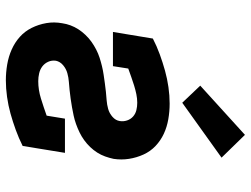

<svg xmlns="http://www.w3.org/2000/svg" viewBox="-118 -710 837 640"><g transform="rotate(90 300.0 -390.5)"><path d="M248 8Q222 8 195.5 3.5Q169 -1 145.5 -11.5Q122 -22 103.5 -38.5Q85 -55 73.5 -78Q62 -101 57.5 -127Q53 -153 58 -180Q60 -194 65 -207.5Q70 -221 78 -233.5Q86 -246 97 -257.5Q108 -269 120 -277.5Q132 -286 145.5 -293Q159 -300 173 -304.5Q187 -309 201.5 -312.5Q216 -316 230 -318Q244 -320 258 -322Q272 -324 286.5 -325.5Q301 -327 315 -328Q329 -329 343.5 -333Q358 -337 370 -347.5Q382 -358 384 -372Q386 -384 382 -396Q378 -408 369 -416Q360 -424 348 -427Q336 -430 323 -430Q309 -430 294.5 -427Q280 -424 265.5 -419.5Q251 -415 237 -410Q223 -405 209 -400L201 -349H87L109 -482Q134 -495 161.5 -505Q189 -515 216 -522.5Q243 -530 271 -534Q299 -538 326 -538Q352 -538 378 -533.5Q404 -529 426.5 -518.5Q449 -508 467 -491Q485 -474 495.5 -451Q506 -428 510 -402.5Q514 -377 510 -351Q507 -337 502 -323Q497 -309 489 -296.5Q481 -284 470.5 -273Q460 -262 447.5 -253Q435 -244 421.5 -237.5Q408 -231 394 -226Q380 -221 366 -218Q352 -215 338 -212.5Q324 -210 309.5 -208Q295 -206 281 -204.5Q267 -203 253 -202Q239 -201 224.5 -197Q210 -193 198 -183Q186 -173 183 -159Q181 -145 186.5 -133Q192 -121 202 -113.5Q212 -106 225 -103Q238 -100 251 -100Q280 -100 309 -109Q338 -118 366 -128L376 -189H490L467 -48Q441 -35 413.5 -25Q386 -15 359 -7.5Q332 0 303.5 4Q275 8 248 8ZM323 -580 266 -640 430 -789 506 -711Z"/></g></svg>

Font: Iosevka Slab XBdEx
Style: Italic
Weight: 800
Width: 7
Italic angle: -9°
Monospace: yes
Designer: Belleve Invis
Foundry: Belleve Invis
Version: Version 11.1.1; ttfautohint (v1.8.3)